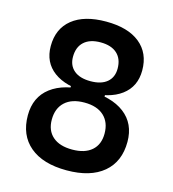

<svg xmlns="http://www.w3.org/2000/svg" viewBox="-107 -791 800 889"><g transform="rotate(15 293.0 -346.5)"><path d="M293 9.8Q179.2 9.8 116.7 -42.7Q54.2 -95.2 54.2 -190.4Q54.2 -277.8 116.7 -325.4Q179.2 -373 293 -373Q406.7 -373 469.2 -325.4Q531.7 -277.8 531.7 -190.4Q531.7 -95.2 469.2 -42.7Q406.7 9.8 293 9.8ZM293 -89.8Q353.5 -89.8 386.5 -118.7Q419.4 -147.5 419.4 -199.7Q419.4 -253.9 386.5 -284.4Q353.5 -314.9 293 -314.9Q232.4 -314.9 199.5 -284.4Q166.5 -253.9 166.5 -199.7Q166.5 -147.5 199.5 -118.7Q232.4 -89.8 293 -89.8ZM211.9 -344.7V-394.5H375V-344.7ZM293 -417.5Q344.2 -417.5 372.1 -440.9Q399.9 -464.4 399.9 -505.9Q399.9 -552.7 372.1 -578.1Q344.2 -603.5 293 -603.5Q241.7 -603.5 213.9 -578.1Q186 -552.7 186 -505.9Q186 -464.4 213.9 -440.9Q241.7 -417.5 293 -417.5ZM293 -364.3Q188.5 -364.3 131.1 -407Q73.7 -449.7 73.7 -527.3Q73.7 -610.8 131.1 -657Q188.5 -703.1 293 -703.1Q397.5 -703.1 454.8 -657Q512.2 -610.8 512.2 -527.3Q512.2 -449.7 454.8 -407Q397.5 -364.3 293 -364.3Z"/></g></svg>

Font: Cascadia Mono Medium
Style: Regular
Weight: 500
Monospace: yes
Designer: Aaron Bell
Foundry: Saja Typeworks
Version: Version 2407.024